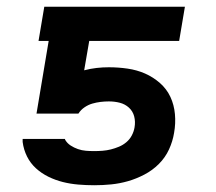

<svg xmlns="http://www.w3.org/2000/svg" viewBox="-20 -540 640 568"><path d="M259 8Q235 8 211.5 6Q188 4 166 -1.5Q144 -7 123.5 -17Q103 -27 86.5 -42Q70 -57 60 -77Q50 -97 47 -120V-129H172L173 -126Q179 -116 189 -109.5Q199 -103 210.5 -99Q222 -95 234 -94Q246 -93 259 -93Q271 -93 283.5 -94Q296 -95 308 -98Q320 -101 332 -106Q344 -111 354 -119.5Q364 -128 370 -139.5Q376 -151 378 -163Q381 -180 377 -195.5Q373 -211 361.5 -221.5Q350 -232 334.5 -236Q319 -240 302 -240Q290 -240 277.5 -238.5Q265 -237 253 -233.5Q241 -230 230 -222.5Q219 -215 212 -204H88L124 -419H94L111 -520H527L510 -419H244L229 -332Q248 -337 266 -339Q284 -341 302 -341Q330 -341 357.5 -337Q385 -333 409 -322.5Q433 -312 453 -294.5Q473 -277 484 -253.5Q495 -230 497.5 -202.5Q500 -175 495 -147Q491 -122 480 -98Q469 -74 450 -55Q431 -36 407 -23.5Q383 -11 358.5 -4Q334 3 309 5.5Q284 8 259 8Z"/></svg>

Font: Iosevka SS04 Extended
Style: Bold Italic
Weight: 700
Width: 7
Italic angle: -9°
Monospace: yes
Designer: Belleve Invis
Foundry: Belleve Invis
Version: Version 19.0.0; ttfautohint (v1.8.4)